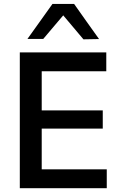

<svg xmlns="http://www.w3.org/2000/svg" viewBox="-20 -988 634 1008"><path d="M84 0Q84 -59 84 -113.5Q84 -168 84 -234.5V-475Q84 -542 84 -598Q84 -654 84 -713H538V-614Q489.5 -614 434 -614Q378.5 -614 303 -614H133.5L199 -695Q199 -636 199 -580.2Q199 -524.5 199 -457V-252.5Q199 -186.5 199 -131.8Q199 -77 199 -18L140.5 -99H312.5Q375.5 -99 432 -99Q488.5 -99 540.5 -99V0ZM173 -313V-408.5H308.5Q376.5 -408.5 425.2 -408.5Q474 -408.5 519.5 -408.5V-313Q472 -313 423.2 -313Q374.5 -313 308 -313ZM418 -781.5Q388 -817.5 358 -852.8Q328 -888 297.5 -924.5H326.5Q296 -888.5 266.5 -853.8Q237 -819 207 -783.5H124Q156.5 -829 189.5 -875Q222.5 -921 255.5 -967.5H369Q401.5 -921 434.5 -874.8Q467.5 -828.5 500 -783Z"/></svg>

Font: Commissioner Thin Medium
Style: Regular
Weight: 500
Version: Version 1.000